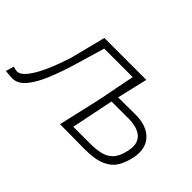

<svg xmlns="http://www.w3.org/2000/svg" viewBox="-118 -757 1028 1028"><g transform="rotate(45 396.0 -243.0)"><path d="M12 7.5Q8 7.5 -10.2 6.2Q-28.5 5 -40 3.5L-26.5 -42.5Q-18.5 -40.5 -9 -38.5Q0.5 -36.5 4 -36.5Q24 -36.5 45.2 -59.2Q66.5 -82 86.8 -119.5Q107 -157 124.8 -202.5Q142.5 -248 157 -293.5Q170 -345 182.8 -395.2Q195.5 -445.5 208 -494.5H525.5Q515 -450.5 505.2 -408.5Q495.5 -366.5 485 -321.5Q513.5 -321.5 548.8 -322Q584 -322.5 615 -322.5Q702 -322.5 744.5 -276.2Q787 -230 770.5 -151.5Q761 -106.5 740.5 -72Q720 -37.5 676.5 -18Q633 1.5 555.5 1.5Q501 1 451.2 0.5Q401.5 0 366.5 0Q379.5 -55.5 391.2 -108Q403 -160.5 417 -220.5L427.5 -270Q437.5 -321.5 446 -365.5Q454.5 -409.5 463.5 -453.5H247.5Q235 -410.5 222.2 -366.8Q209.5 -323 196 -278Q173 -202 146 -136.8Q119 -71.5 86 -32Q53 7.5 12 7.5ZM426.5 -40.5H551.5Q594.5 -40.5 629.8 -48Q665 -55.5 689.2 -80.5Q713.5 -105.5 724.5 -157.5Q733 -196 724.2 -220.2Q715.5 -244.5 696 -257.8Q676.5 -271 653 -276Q629.5 -281 608 -281H475.5L474.5 -275.5Q462.5 -218 449.8 -155.2Q437 -92.5 426.5 -40.5Z"/></g></svg>

Font: Commissioner Loud ExtraLight
Style: Italic
Weight: 200
Italic angle: -12°
Designer: Kostas Bartsokas
Foundry: Kostas Bartsokas
Version: Version 1.000; ttfautohint (v1.8.3)